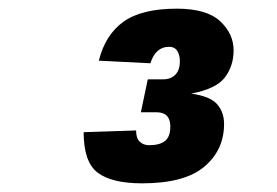

<svg xmlns="http://www.w3.org/2000/svg" viewBox="-20 -738 640 443"><path d="M308 -315Q238 -315 205.5 -339.5Q173 -364 173 -433L294 -437Q294 -419 302.5 -411Q311 -403 324 -403Q349 -403 361 -413Q373 -423 373 -446Q373 -479 341 -479H305L321 -555H357Q374 -555 384.5 -565.5Q395 -576 395 -597Q395 -611 389 -620.5Q383 -630 370 -630Q339 -630 327 -592L208 -598Q223 -658 265 -688Q307 -718 388 -718Q457 -718 488 -689Q519 -660 519 -622Q519 -586 499 -559.5Q479 -533 421 -522Q465 -516 481 -497.5Q497 -479 497 -452Q497 -392 451.5 -353.5Q406 -315 308 -315Z"/></svg>

Font: Geist Mono Black
Style: Italic
Weight: 900
Italic angle: -12°
Monospace: yes
Designer: Basement.studio, Andrés Briganti, Mateo Zaragoza
Foundry: Basement.studio, Vercel, Andrés Briganti, Guido Ferreyra, Mateo Zaragoza
Version: Version 1.500; ttfautohint (v1.8.4.7-5d5b)